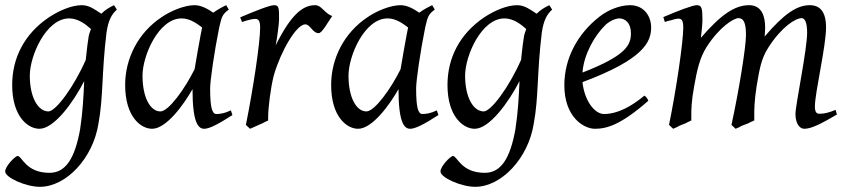

<svg xmlns="http://www.w3.org/2000/svg" viewBox="-22 -477 3281 741"><path d="M418 -457C401 -449 384 -439 369 -424C347 -438 324 -457 294 -457C253 -457 205 -435 168 -411C71 -346 25 -252 25 -149C25 -27 86 20 130 20C187 20 261 -82 303 -164C300 -104 298 -49 287 23C267 132 233 190 169 190C77 190 63 125 46 125C37 125 -2 164 -2 185C-2 208 77 244 132 244C233 244 337 134 358 0C377 -102 370 -196 389 -351C396 -398 408 -421 429 -440ZM165 -47C125 -47 93 -101 93 -185C93 -262 156 -406 245 -406C281 -406 311 -381 329 -365C325 -354 320 -341 319 -328C314 -297 312 -271 309 -246C263 -141 193 -47 165 -47Z M869 -51C844 -39 826 -37 813 -37C797 -37 789 -61 789 -136C789 -166 805 -277 824 -371C834 -415 837 -422 861 -440L851 -457C834 -449 816 -439 801 -428C782 -441 756 -457 729 -457C690 -457 637 -435 602 -411C510 -350 461 -250 461 -149C461 -27 521 20 565 20C620 20 687 -73 721 -133C721 -6 742 20 766 20C785 20 818 4 875 -33ZM729 -210C692 -135 629 -47 597 -47C558 -47 528 -101 528 -185C528 -262 590 -406 679 -406C711 -406 738 -386 758 -371C755 -356 750 -331 745 -302C744 -295 742 -287 741 -280L733 -233C732 -225 730 -217 729 -210Z M1260 -415C1230 -426 1219 -457 1195 -457C1152 -457 1106 -431 1042 -302C1047 -325 1055 -387 1055 -401C1055 -446 1055 -457 1036 -457C1019 -457 961 -434 905 -410L912 -392C932 -399 952 -404 962 -404C973 -404 982 -401 982 -371C982 -312 955 -134 927 5L943 20C947 18 952 16 959 13L988 0C991 -1 995 -3 998 -5C1004 -8 1009 -10 1013 -12C1013 -17 1013 -23 1013 -28C1013 -59 1022 -137 1035 -187C1062 -280 1122 -383 1156 -383C1176 -383 1184 -349 1208 -349C1221 -349 1245 -394 1260 -415Z M1664 -51C1639 -39 1621 -37 1608 -37C1592 -37 1584 -61 1584 -136C1584 -166 1600 -277 1619 -371C1629 -415 1632 -422 1656 -440L1646 -457C1629 -449 1611 -439 1596 -428C1577 -441 1551 -457 1524 -457C1485 -457 1432 -435 1397 -411C1305 -350 1256 -250 1256 -149C1256 -27 1316 20 1360 20C1415 20 1482 -73 1516 -133C1516 -6 1537 20 1561 20C1580 20 1613 4 1670 -33ZM1524 -210C1487 -135 1424 -47 1392 -47C1353 -47 1323 -101 1323 -185C1323 -262 1385 -406 1474 -406C1506 -406 1533 -386 1553 -371C1550 -356 1545 -331 1540 -302C1539 -295 1537 -287 1536 -280L1528 -233C1527 -225 1525 -217 1524 -210Z M2098 -457C2081 -449 2064 -439 2049 -424C2027 -438 2004 -457 1974 -457C1933 -457 1885 -435 1848 -411C1751 -346 1705 -252 1705 -149C1705 -27 1766 20 1810 20C1867 20 1941 -82 1983 -164C1980 -104 1978 -49 1967 23C1947 132 1913 190 1849 190C1757 190 1743 125 1726 125C1717 125 1678 164 1678 185C1678 208 1757 244 1812 244C1913 244 2017 134 2038 0C2057 -102 2050 -196 2069 -351C2076 -398 2088 -421 2109 -440ZM1845 -47C1805 -47 1773 -101 1773 -185C1773 -262 1836 -406 1925 -406C1961 -406 1991 -381 2009 -365C2005 -354 2000 -341 1999 -328C1994 -297 1992 -271 1989 -246C1943 -141 1873 -47 1845 -47Z M2491 -371C2491 -413 2465 -457 2409 -457C2369 -457 2322 -437 2292 -413C2206 -346 2156 -251 2156 -148C2156 -25 2231 20 2274 20C2320 20 2374 5 2480 -88C2479 -93 2472 -104 2465 -108C2388 -44 2336 -37 2309 -37C2274 -37 2234 -86 2226 -160C2462 -248 2491 -315 2491 -371ZM2316 -382C2335 -399 2357 -406 2368 -406C2390 -406 2413 -389 2413 -349C2413 -304 2396 -263 2226 -197C2231 -267 2273 -341 2316 -382Z M3203 -53C3176 -42 3160 -38 3141 -38C3130 -38 3123 -43 3123 -66C3123 -120 3166 -297 3166 -371C3166 -434 3141 -457 3103 -457C3054 -457 3004 -424 2929 -336C2930 -351 2931 -359 2931 -371C2931 -414 2918 -457 2869 -457C2815 -457 2761 -422 2683 -331C2686 -354 2689 -387 2689 -401C2689 -446 2686 -457 2667 -457C2651 -457 2594 -435 2538 -411L2544 -392C2551 -395 2558 -397 2565 -398C2577 -402 2589 -405 2596 -405C2607 -405 2615 -401 2615 -371C2615 -316 2588 -131 2560 5L2576 20C2580 18 2585 16 2592 13C2595 11 2598 9 2601 8L2621 0C2624 -1 2628 -3 2631 -5C2637 -8 2642 -10 2646 -12C2646 -17 2646 -23 2646 -29C2646 -53 2646 -85 2657 -144C2668 -206 2678 -252 2704 -294C2755 -374 2810 -407 2828 -407C2847 -407 2857 -391 2857 -342C2857 -295 2830 -128 2801 5L2817 20C2821 18 2826 16 2833 13C2836 11 2839 9 2842 8L2863 0C2866 -1 2870 -3 2873 -5C2879 -8 2884 -10 2889 -12C2889 -18 2889 -25 2889 -32C2889 -54 2889 -85 2898 -144C2909 -206 2914 -248 2943 -293C2994 -373 3048 -407 3072 -407C3084 -407 3093 -391 3093 -351C3093 -285 3048 -72 3048 -37C3048 -2 3063 20 3082 20C3110 20 3148 0 3208 -35Z"/></svg>

Font: Oxford Ugaritic Clay
Style: Regular
Weight: 400
Designer: Jacob Thomas
Foundry: Bengal Creative Media Limited
Version: Version 1.000